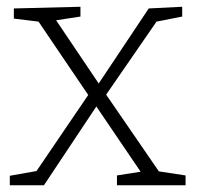

<svg xmlns="http://www.w3.org/2000/svg" viewBox="-20 -548 587 568"><path d="M294 -268 450 -41 529 -29V0H326V-29L396 -40L265 -233L110 0H9V-28L88 -42L241 -267L94 -484L21 -493V-523L218 -528V-499L146 -488L272 -301L420 -523L519 -528V-499L443 -484Z"/></svg>

Font: Bitter Pro Light
Style: Regular
Weight: 300
Designer: Sol Matas, and Bitter project Authors
Foundry: Sol Matas
Version: Version 1.010